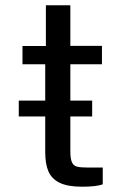

<svg xmlns="http://www.w3.org/2000/svg" viewBox="-20 -703 440 726"><path d="M328.5 -262.5H246V-131Q246 -103 251.8 -90Q257.5 -77 270.2 -73.2Q283 -69.5 310.5 -69.5H368.5V-6Q344 3 290 3Q236 3 205.8 -11.8Q175.5 -26.5 163.2 -54.8Q151 -83 151 -128V-262.5H51V-322.5H151V-460H65V-529H153.5V-683H246V-529.5H365.5V-460H246V-322.5H328.5Z"/></svg>

Font: 1883 Sans
Style: Regular
Weight: 400
Designer: 1883 Sans project is a fork of Public Sans.
Version: Version 1.009